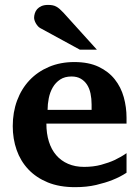

<svg xmlns="http://www.w3.org/2000/svg" viewBox="-20 -754 569 786"><path d="M355 -326.2Q355 -350.1 350.6 -371.1Q346.2 -392.1 336.2 -407.5Q326.2 -422.9 310.5 -431.9Q294.9 -440.9 272.9 -440.9Q245.1 -440.9 226.3 -428.5Q207.5 -416 196 -396.2Q184.6 -376.5 179.7 -352.1Q174.8 -327.6 174.8 -304.2H355ZM498 -46.9Q472.2 -29.8 439.9 -17.1Q412.1 -5.9 373.5 3.2Q335 12.2 287.1 12.2Q223.1 12.2 175.5 -7.3Q127.9 -26.9 95.9 -60.8Q64 -94.7 48.1 -140.1Q32.2 -185.5 32.2 -237.8Q32.2 -294.4 50 -342.5Q67.9 -390.6 100.8 -425.5Q133.8 -460.4 180.4 -480.2Q227.1 -500 284.2 -500Q342.8 -500 383.5 -480.7Q424.3 -461.4 449.7 -429.4Q475.1 -397.5 486.6 -356.4Q498 -315.4 498 -272V-248H169.9Q169.9 -207 180.2 -174.3Q190.4 -141.6 210.2 -118.7Q230 -95.7 258.8 -83.3Q287.6 -70.8 324.2 -70.8Q362.3 -70.8 393.8 -79.3Q425.3 -87.9 448.7 -98.6Q475.6 -111.3 498 -127ZM306.6 -550.8 144.5 -639.2Q139.2 -642.1 134.8 -647.2Q130.4 -652.3 127 -658.2Q123.5 -664.1 121.6 -670.2Q119.6 -676.3 119.6 -681.2Q119.6 -689.9 122.6 -699.5Q125.5 -709 132.1 -716.6Q138.7 -724.1 149.7 -729Q160.6 -733.9 176.8 -733.9Q187 -733.9 194.8 -732.4Q202.6 -731 209.7 -727.3Q216.8 -723.6 223.9 -717.5Q231 -711.4 239.7 -702.1L376.5 -550.8Z"/></svg>

Font: Charis SIL
Style: Bold
Weight: 700
Foundry: SIL International
Version: Version 4.112